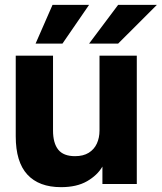

<svg xmlns="http://www.w3.org/2000/svg" viewBox="-20 -760 668 793"><path d="M232 13Q141 13 93 -39Q45 -91 45 -197V-530H199V-221Q199 -169 220.5 -142Q242 -115 290 -115Q324 -115 346.5 -129Q369 -143 380 -167Q391 -191 391 -221V-530H545V0H403V-72Q382 -36 339.5 -11.5Q297 13 232 13ZM238 -580H127L197 -740H348ZM468 -580H348L468 -740H628Z"/></svg>

Font: Golos Text
Style: Bold
Weight: 700
Designer: A.Korolkova, Vitaly Kuzmin
Foundry: ParaType Ltd
Version: Version 2.004